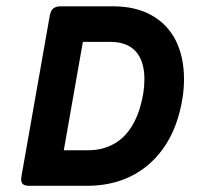

<svg xmlns="http://www.w3.org/2000/svg" viewBox="-20 -600 640 620"><path d="M574.2 -344.7Q574.2 -286.6 556.4 -225.1Q538.6 -163.6 504.9 -117.7Q462.9 -60.1 400.9 -30Q338.9 0 261.2 0H74.7Q61 0 54.7 -4.9Q48.3 -9.8 48.3 -20.5Q48.3 -22.9 49.3 -30.8L140.6 -548.8Q143.6 -565.4 151.9 -572.5Q160.2 -579.6 176.8 -579.6H345.2Q417.5 -579.6 469 -551Q520.5 -522.5 547.4 -469.5Q574.2 -416.5 574.2 -344.7ZM247.6 -464.8 186 -114.7H264.2Q303.7 -114.7 336.4 -129.6Q369.1 -144.5 392.1 -172.9Q418 -205.6 432.1 -252.7Q446.3 -299.8 446.3 -344.2Q446.3 -402.8 418.5 -433.8Q390.6 -464.8 335.4 -464.8Z"/></svg>

Font: Courier Prime Sans
Style: Bold Italic
Weight: 700
Italic angle: -10°
Designer: Alan Dague-Greene
Foundry: Quote-Unquote Apps
Version: Version 3.020